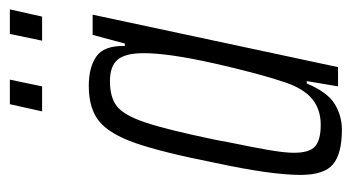

<svg xmlns="http://www.w3.org/2000/svg" viewBox="-186 -536 730 399"><g transform="rotate(-90 179.5 -337.0)"><path d="M15 -78Q15 -139 40 -255Q62 -366 81 -420.5Q100 -475 126.5 -496.5Q153 -518 200 -518Q239 -518 261.5 -502Q284 -486 283 -443H288L306 -510H348L239 0H199L210 -65H205Q187 -22 162.5 -7Q138 8 109 8Q59 8 37 -10.5Q15 -29 15 -78ZM207 -109Q226 -165 247 -258.5Q268 -352 268 -404Q268 -442 254.5 -458Q241 -474 210 -474Q176 -474 157.5 -459.5Q139 -445 124 -400.5Q109 -356 88 -255L82 -223Q73 -180 67 -145.5Q61 -111 61 -92Q61 -59 74.5 -47.5Q88 -36 119 -36Q151 -36 172.5 -53.5Q194 -71 207 -109ZM147 -615 162 -682H213L199 -615ZM294 -615 308 -682H359L344 -615Z"/></g></svg>

Font: Saira Ultra Condensed Light
Style: Italic
Weight: 300
Width: 1
Italic angle: -12°
Designer: Hector Gatti with collaboration of the Omnibus-Type team
Foundry: Omnibus-Type
Version: Version 1.001; ttfautohint (v1.8)